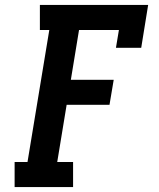

<svg xmlns="http://www.w3.org/2000/svg" viewBox="-20 -755 640 775"><path d="M39 0V-101H91L179 -634H141V-735H578L550 -562H448L460 -634H299L266 -433H439L422 -332H249L211 -101H275V0Z"/></svg>

Font: Iosevka Curly Slab Extended
Style: Bold Italic
Weight: 700
Width: 7
Italic angle: -9°
Monospace: yes
Designer: Belleve Invis
Foundry: Belleve Invis
Version: Version 11.0.0; ttfautohint (v1.8.3)